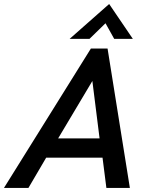

<svg xmlns="http://www.w3.org/2000/svg" viewBox="-63 -930 734 950"><path d="M281.7 -737.8 477.1 -910.2 594.2 -737.8H502L459 -814.9L379.9 -737.8ZM-43.5 0 386.7 -689.9H469.2L579.6 0H463.4L444.3 -149.9H165.5L77.6 0ZM224.6 -245.1H429.7L394 -529.3Z"/></svg>

Font: HK Grotesk SemiBold Italic
Style: Regular
Weight: 600
Italic angle: -13°
Designer: Alfredo Marco Pradil and Stefan Peev
Foundry: Hanken Design Co.
Version: Version 1.000;PS 001.000;hotconv 1.0.88;makeotf.lib2.5.64775